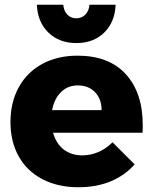

<svg xmlns="http://www.w3.org/2000/svg" viewBox="-20 -781 643 807"><path d="M580 -255Q580 -234 579 -223H203Q216 -177 248 -152.5Q280 -128 326 -128Q361 -128 393.5 -142Q426 -156 453 -183L546 -90Q504 -43 444.5 -18.5Q385 6 310 6Q223 6 158 -28Q93 -62 58.5 -124Q24 -186 24 -268Q24 -351 59 -414.5Q94 -478 158 -512.5Q222 -547 306 -547Q438 -547 509 -469Q580 -391 580 -255ZM407 -318Q407 -365 379.5 -393.5Q352 -422 307 -422Q265 -422 236.5 -394Q208 -366 199 -318ZM301 -704Q323 -704 338.5 -719.5Q354 -735 356 -761H466Q463 -688 418 -644Q373 -600 301 -600Q229 -600 183.5 -644Q138 -688 135 -761H246Q248 -735 263 -719.5Q278 -704 301 -704Z"/></svg>

Font: Montserrat V1
Style: Bold
Weight: 700
Designer: Julieta Ulanovsky
Foundry: Julieta Ulanovsky
Version: Version 6.001